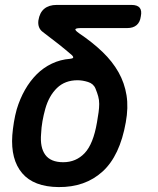

<svg xmlns="http://www.w3.org/2000/svg" viewBox="-20 -750 640 780"><path d="M301 -615Q356 -578 396.5 -539Q437 -500 461.5 -456.5Q486 -413 494 -363Q502 -313 491 -253Q467 -117 396.5 -53Q326 11 218 10Q117 9 70 -46.5Q23 -102 30 -201Q32 -226 36.5 -253.5Q41 -281 48 -306Q61 -349 81.5 -385Q102 -421 129 -448Q156 -475 190.5 -491.5Q225 -508 264 -511Q275 -512 277 -515.5Q279 -519 272 -526Q248 -547 219 -570Q190 -593 154 -620Q143 -628 138.5 -640Q134 -652 136 -667Q141 -699 160 -714.5Q179 -730 210 -730H514Q538 -730 547.5 -718.5Q557 -707 552 -683Q549 -660 535 -648Q521 -636 497 -636H311Q289 -636 286.5 -631.5Q284 -627 301 -615ZM368 -390Q360 -410 337.5 -417Q315 -424 295 -424Q244 -424 211.5 -392.5Q179 -361 164 -308Q157 -283 152.5 -257.5Q148 -232 147 -207Q142 -151 164 -121Q186 -91 237 -91Q289 -91 324 -128Q359 -165 374 -253Q378 -276 380.5 -294Q383 -312 383 -328Q383 -344 379 -358.5Q375 -373 368 -390Z"/></svg>

Font: Maple Mono NL SemiBold
Style: Italic
Weight: 600
Italic angle: -10°
Monospace: yes
Designer: subframe7536
Version: Version 7.000